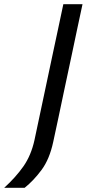

<svg xmlns="http://www.w3.org/2000/svg" viewBox="-95 -733 412 911"><path d="M-75 158Q-21 109 15.8 56.8Q52.5 4.5 68.5 -68L112 -273L154.5 -473.5Q169 -541.5 181 -597.5Q193 -653.5 205.5 -713H296.5Q283.5 -654 271.8 -597.8Q260 -541.5 245.5 -473L208 -297Q194.5 -233 182.2 -174.5Q170 -116 157.5 -59.5Q140 22 102.5 72.8Q65 123.5 22 158Z"/></svg>

Font: Commissioner
Style: Italic
Weight: 400
Italic angle: -12°
Designer: Kostas Bartsokas
Foundry: Kostas Bartsokas
Version: Version 1.000; ttfautohint (v1.8.3)